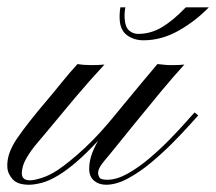

<svg xmlns="http://www.w3.org/2000/svg" viewBox="-49 -508 595 529"><path d="M30.8 1Q-1 1 -14.6 -14.6Q-28.3 -30.3 -28.8 -48.3Q-30.8 -84.5 -1.7 -127Q27.3 -169.4 81.5 -232.9Q100.6 -255.4 121.3 -281.2Q142.1 -307.1 164.6 -331.5Q181.2 -328.6 203.6 -328.6Q210.4 -328.6 222.7 -329.1Q234.9 -329.6 238.8 -330.1Q197.3 -285.6 155.8 -236.3Q114.3 -187 81.5 -147Q70.8 -133.8 53.7 -114Q36.6 -94.2 23.7 -72Q10.7 -49.8 11.2 -28.8Q11.2 -22 16.1 -16.6Q21 -11.2 34.7 -11.2Q44.4 -11.2 65.2 -17.6Q85.9 -23.9 109.4 -39.1Q142.1 -61 183.6 -99.4Q225.1 -137.7 273.9 -198.2Q284.7 -211.4 291.5 -219.7Q298.3 -228 304.2 -234.9Q321.3 -255.9 341.3 -279.8Q361.3 -303.7 384.8 -331.5Q400.4 -330.1 406.7 -329.3Q413.1 -328.6 423.8 -328.6Q446.8 -328.6 459 -330.1Q430.2 -298.8 393.3 -254.4Q356.4 -210 320.3 -165.3Q284.2 -120.6 256.8 -86.9Q233.4 -59.6 227.3 -49.6Q221.2 -39.6 221.2 -30.3Q221.7 -24.4 225.3 -18.6Q229 -12.7 246.6 -12.7Q272.5 -12.7 303 -29.8Q333.5 -46.9 363.5 -72.5Q393.6 -98.1 419.7 -125Q445.8 -151.9 463.9 -172.4Q481.9 -192.9 487.3 -198.2L497.1 -189.9Q491.2 -183.6 472.4 -162.6Q453.6 -141.6 426.3 -114Q398.9 -86.4 367.4 -60.1Q335.9 -33.7 303.7 -16.4Q271.5 1 243.2 1Q223.6 1 210.4 -10Q197.3 -21 196.8 -40.5Q196.3 -58.1 201.9 -77.1Q207.5 -96.2 221.2 -120.1Q160.2 -54.2 111.8 -24.9Q86.9 -9.8 66.4 -4.4Q45.9 1 30.8 1ZM346.2 -397Q320.8 -397 301.8 -410.4Q282.7 -423.8 280.8 -453.1Q279.8 -471.2 282.7 -487.8H296.4Q293.5 -472.7 294.4 -457Q295.9 -433.1 306.9 -423.8Q317.9 -414.6 331.1 -414.6Q366.7 -414.6 397.7 -433.3Q428.7 -452.1 462.9 -487.8H526.4Q490.7 -450.7 443.6 -423.8Q396.5 -397 346.2 -397Z"/></svg>

Font: Pinyon Script
Style: Regular
Weight: 400
Designer: Nicole Fally, Eben Sorkin
Foundry: Sorkin Type Co.
Version: Version 1.008; ttfautohint (v1.8.4.7-5d5b)